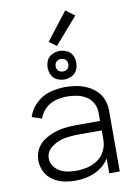

<svg xmlns="http://www.w3.org/2000/svg" viewBox="-104 -1042 783 1115"><g transform="rotate(-10 287.5 -484.0)"><path d="M288 -582Q265 -582 244 -592Q223 -602 213 -623Q203 -644 203 -666.5Q203 -689 213 -709.5Q223 -730 244 -740Q265 -750 288 -750Q310 -750 331 -740Q352 -730 362 -709.5Q372 -689 372 -666.5Q372 -644 362 -623Q352 -602 331 -592Q310 -582 288 -582ZM288 -629Q297 -629 306.5 -633.5Q316 -638 320.5 -647Q325 -656 325 -666Q325 -676 320.5 -685Q316 -694 306.5 -698.5Q297 -703 288 -703Q278 -703 268.5 -698.5Q259 -694 254.5 -685Q250 -676 250 -666Q250 -656 254.5 -647Q259 -638 268.5 -633.5Q278 -629 288 -629ZM248 8Q214 8 180 0.5Q146 -7 116.5 -27Q87 -47 71.5 -79Q56 -111 56 -145Q56 -179 72 -210Q88 -241 116.5 -260Q145 -279 177 -290Q209 -301 242.5 -305Q276 -309 310 -309H449V-361Q449 -389 434.5 -415Q420 -441 395 -456Q370 -471 341.5 -476.5Q313 -482 284 -482Q250 -482 216 -472.5Q182 -463 156.5 -438.5Q131 -414 120 -381L62 -400Q76 -445 111 -478.5Q146 -512 191.5 -525Q237 -538 284 -538Q317 -538 349 -532.5Q381 -527 410.5 -513.5Q440 -500 464 -477.5Q488 -455 499.5 -424Q511 -393 511 -361V0H449V-88Q434 -63 411 -44Q377 -16 334.5 -4Q292 8 248 8ZM265 -48Q298 -48 331 -56Q364 -64 392 -83.5Q420 -103 434.5 -134Q449 -165 449 -198V-253H310Q269 -253 229 -246Q189 -239 153.5 -212.5Q118 -186 118 -146Q118 -121 132.5 -100Q147 -79 169 -67.5Q191 -56 215.5 -52Q240 -48 265 -48ZM278 -781 235 -813 361 -976 414 -937Z"/></g></svg>

Font: Jozsika Light
Style: Regular
Weight: 300
Monospace: yes
Designer: Belleve Invis
Foundry: Belleve Invis
Version: 2.1.0